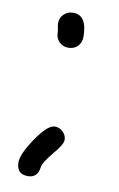

<svg xmlns="http://www.w3.org/2000/svg" viewBox="-77 -593 453 732"><g transform="rotate(10 149.5 -227.0)"><path d="M200.7 -463.9Q200.7 -442.4 186.5 -428.2Q172.4 -414.1 150.9 -414.1Q129.4 -414.1 115.2 -428.2Q101.1 -442.4 101.1 -463.9Q101.1 -470.2 98.6 -482.2Q96.2 -494.1 96.2 -500Q96.2 -521 111.1 -534.9Q126 -548.8 147 -548.8Q200.7 -548.8 200.7 -463.9ZM83.5 94.7Q39.6 94.7 39.6 48.8Q39.6 17.1 81.5 -44.9Q125 -109.4 153.3 -109.4Q170.9 -109.4 184.6 -96.2Q198.2 -83 198.2 -65.4Q198.2 -47.9 164.1 -7.8Q128.9 34.2 126.5 53.2Q121.6 94.7 83.5 94.7Z"/></g></svg>

Font: YBG Kramawirya
Style: Regular
Weight: 400
Designer: R.S. Wihananto
Foundry: R.S. Wihananto
Version: Version 2.0.1